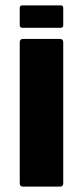

<svg xmlns="http://www.w3.org/2000/svg" viewBox="-20 -695 306 715"><path d="M66 0Q53.5 0 53.5 -12.5V-537.5Q53.5 -550 66 -550H203Q215.5 -550 215.5 -537.5V-12.5Q215.5 0 203 0ZM63.5 -591.5Q53.5 -591.5 53.5 -601.5V-665Q53.5 -675 63.5 -675H206.5Q215.5 -675 215.5 -665V-601.5Q215.5 -591.5 206.5 -591.5Z"/></svg>

Font: Jaro 24pt
Style: Regular
Weight: 400
Designer: Agyei Archer, Celine Hurka, Mirko Velimirović
Version: Version 1.000